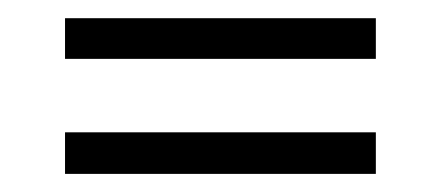

<svg xmlns="http://www.w3.org/2000/svg" viewBox="-20 -358 488 212"><path d="M51.8 -293V-337.9H395V-293ZM51.8 -166V-211.9H395V-166Z"/></svg>

Font: Junicode SmCond Light
Style: Italic
Weight: 300
Width: 4
Italic angle: -11°
Designer: Peter S. Baker
Version: Version 2.206